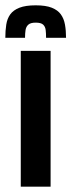

<svg xmlns="http://www.w3.org/2000/svg" viewBox="-49 -701 268 721"><path d="M29 0V-510H141V0ZM85 -681Q123 -681 145.5 -672Q168 -663 179.5 -647Q191 -631 195 -608.5Q199 -586 199 -559H124Q124 -576 122.5 -588.5Q121 -601 113 -608.5Q105 -616 85 -616Q66 -616 57.5 -608.5Q49 -601 47 -588.5Q45 -576 45 -559H-29Q-29 -586 -25.5 -608.5Q-22 -631 -10.5 -647Q1 -663 24 -672Q47 -681 85 -681Z"/></svg>

Font: Saira UltraCondensed ExtraBold
Style: Regular
Weight: 800
Width: 1
Designer: Hector Gatti with collaboration of the Omnibus-Type team
Foundry: Omnibus-Type
Version: Version 1.101